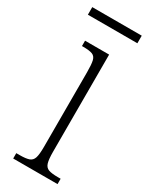

<svg xmlns="http://www.w3.org/2000/svg" viewBox="-184 -705 590 746"><g transform="rotate(30 110.5 -331.5)"><path d="M21 0V-24H36Q64 -24 78 -29Q92 -34 97 -49.5Q102 -65 102 -99V-434Q102 -469 98 -485.5Q94 -502 80.5 -507Q67 -512 41 -512H34V-536H142V-100Q142 -66 147 -50Q152 -34 166 -29Q180 -24 207 -24H220V0ZM-7 -629V-663H215V-629Z"/></g></svg>

Font: Noto Serif Myanmar ExtraCondensed ExtraLight
Style: Regular
Weight: 200
Width: 2
Designer: Ben Mitchell and the Monotype Design Team
Foundry: Monotype Imaging Inc.
Version: Version 2.106; ttfautohint (v1.8.4.7-5d5b)